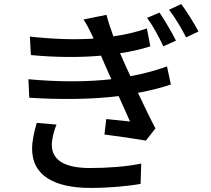

<svg xmlns="http://www.w3.org/2000/svg" viewBox="-20 -871 1040 945"><path d="M161 -266C150 -230 138 -181 138 -138C138 -8 246 54 426 54C515 54 614 45 672 34L675 -66C605 -51 510 -44 423 -44C288 -44 235 -89 235 -159C235 -184 245 -227 258 -258ZM802 -544C757 -528 699 -510 622 -496C608 -525 597 -550 589 -568C583 -581 577 -595 571 -609C631 -618 672 -628 720 -643L703 -731C646 -712 600 -701 538 -692C525 -729 512 -766 504 -798L391 -775C407 -751 417 -731 433 -698L441 -681C348 -675 243 -678 127 -691L132 -600C255 -588 379 -588 477 -597L500 -544L528 -481C412 -468 271 -467 120 -481L124 -390C277 -380 439 -382 564 -398C583 -355 603 -311 620 -273C591 -276 548 -280 503 -285L494 -209C559 -201 646 -188 698 -179L745 -239C717 -292 687 -356 659 -414C722 -426 778 -440 821 -455ZM704 -783C735 -740 760 -694 784 -643L846 -671C825 -714 789 -774 765 -809ZM812 -823C844 -781 870 -737 896 -687L957 -716C935 -757 897 -818 872 -851Z"/></svg>

Font: Noto Sans CJK JP Medium
Style: Regular
Weight: 500
Designer: Ryoko NISHIZUKA (kana & ideographs); Paul D. Hunt (Latin, Greek & Cyrillic); Wenlong ZHANG (bopomofo); Sandoll Communica
Foundry: Adobe Systems Incorporated
Version: Version 1.004;PS 1.004;hotconv 1.0.82;makeotf.lib2.5.63406